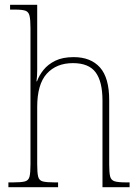

<svg xmlns="http://www.w3.org/2000/svg" viewBox="-20 -780 584 800"><path d="M15 0V-20H34Q68 -20 83.5 -24Q99 -28 103 -44Q107 -60 107 -95V-663Q107 -698 103 -714.5Q99 -731 85.5 -735.5Q72 -740 44 -740H22V-760H135V-487Q135 -462 132 -441H134Q143 -466 161.5 -489Q180 -512 210.5 -527Q241 -542 287 -542Q358 -542 396.5 -499Q435 -456 435 -363V-94Q435 -60 439 -44.5Q443 -29 458 -24.5Q473 -20 506 -20H520V0H407V-361Q407 -440 378.5 -478.5Q350 -517 284 -517Q215 -517 175 -473Q135 -429 135 -334V-95Q135 -60 139 -44Q143 -28 158.5 -24Q174 -20 208 -20H222V0Z"/></svg>

Font: Noto Serif Georgian SemiCondensed Thin
Style: Regular
Weight: 100
Width: 4
Designer: Monotype Design Team, Akaki Razmadze
Foundry: Google LLC
Version: Version 2.003; ttfautohint (v1.8.4.7-5d5b)